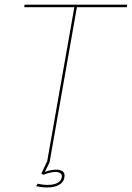

<svg xmlns="http://www.w3.org/2000/svg" viewBox="-20 -695 566 824"><path d="M182 0H193L310 -664H524L526 -675H85.5L84 -664H299ZM183.5 109.5Q197 109.5 209.5 107Q222 104.5 232 99.2Q242 94 248.5 85.5Q255 77 256.5 65.5Q259.5 47.5 248.5 40.2Q237.5 33 221 33Q207 33 191 37Q175 41 167.5 45.5L166.5 55Q180 49.5 193.8 46.2Q207.5 43 218.5 43Q231.5 43 239.5 48.8Q247.5 54.5 245 66.5Q242 81.5 226.5 90Q211 98.5 185.5 98.5Q172 98.5 161 97Q150 95.5 141.5 93.5L135 104Q144 106 156.2 107.8Q168.5 109.5 183.5 109.5ZM166.5 55 193.5 0H181L157.5 50Z"/></svg>

Font: Anybody Thin Thin
Style: Italic
Weight: 250
Italic angle: -10°
Version: Version 1.113;gftools[0.9.25]